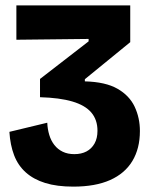

<svg xmlns="http://www.w3.org/2000/svg" viewBox="-20 -681 572 715"><path d="M253 14Q192 14 148.5 0.5Q105 -13 76 -39Q47 -65 32.5 -103Q18 -141 15 -190L156 -224Q157 -200 163.5 -178.5Q170 -157 182.5 -141Q195 -125 213.5 -116Q232 -107 257 -107Q283 -107 302 -117Q321 -127 332 -146.5Q343 -166 343 -194Q343 -235 320 -262Q297 -289 249.5 -303Q202 -317 129 -319V-387L310 -527V-536L41 -533V-661H465V-524L296 -386V-378Q373 -376 417.5 -350.5Q462 -325 481.5 -283.5Q501 -242 501 -193Q501 -128 473 -81.5Q445 -35 390 -10.5Q335 14 253 14Z"/></svg>

Font: Bricolage Grotesque SemiCondensed ExtraBold
Style: Regular
Weight: 800
Width: 4
Designer: Mathieu Triay
Foundry: Atelier Triay
Version: Version 1.001;gftools[0.9.33.dev8+g029e19f]